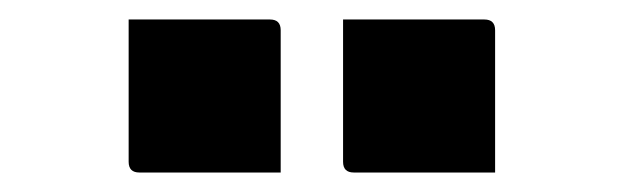

<svg xmlns="http://www.w3.org/2000/svg" viewBox="-20 -788 640 197"><path d="M112 -768H257Q268 -768 268 -757V-611H123Q112 -611 112 -622ZM332 -768H477Q488 -768 488 -757V-611H343Q332 -611 332 -622Z"/></svg>

Font: Recursive Sn Lnr St XBd
Style: Regular
Weight: 800
Version: Version 1.079;hotconv 1.0.112;makeotfexe 2.5.65598; ttfautoh